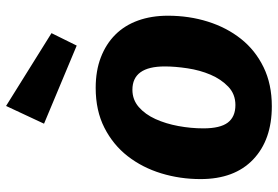

<svg xmlns="http://www.w3.org/2000/svg" viewBox="-158 -718 894 617"><g transform="rotate(-90 288.5 -410.0)"><path d="M314 -549Q369 -549 412 -532.5Q455 -516 485 -486Q515 -456 530.5 -413Q546 -370 546 -317Q546 -249 527 -188.5Q508 -128 471.5 -82Q435 -36 380.5 -9.5Q326 17 255 17Q147 17 84 -43Q21 -103 21 -212Q21 -278 39.5 -338.5Q58 -399 94.5 -446Q131 -493 186 -521Q241 -549 314 -549ZM308 -431Q276 -431 252.5 -410.5Q229 -390 214 -357Q199 -324 191.5 -283.5Q184 -243 184 -203Q184 -149 202.5 -124.5Q221 -100 259 -100Q294 -100 318 -123Q342 -146 356.5 -180Q371 -214 377 -254Q383 -294 383 -327Q383 -431 308 -431ZM450 -610 199 -715 256 -837 490 -691Z"/></g></svg>

Font: Szlgxwxxxixliatcpuztgldltzi
Style: Regular
Weight: 700
Italic angle: -8°
Designer: Carrois Corporate & Edenspiekermann
Foundry: Carrois Corporate GbR & Edenspiekermann AG
Version: Version 2.001